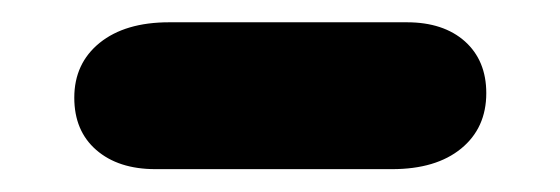

<svg xmlns="http://www.w3.org/2000/svg" viewBox="-20 -368 490 168"><path d="M116 -220Q83.5 -220 64.2 -236.8Q45 -253.5 45 -282.5Q45 -312.5 67.2 -330.5Q89.5 -348.5 128 -348.5H336Q368 -348.5 386.8 -331.8Q405.5 -315 405.5 -286.5Q405.5 -256 383.5 -238Q361.5 -220 323 -220Z"/></svg>

Font: Edu AU VIC WA NT Hand
Style: Bold
Weight: 700
Version: Version 1.001